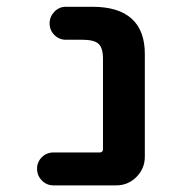

<svg xmlns="http://www.w3.org/2000/svg" viewBox="-20 -568 540 569"><path d="M138.7 -18.6Q118.2 -18.6 104 -33.2Q89.8 -47.9 89.8 -67.9Q89.8 -87.9 104 -102.1Q118.2 -116.2 138.7 -116.2H275.4Q285.2 -116.2 285.2 -126V-393.6Q285.2 -426.8 271.5 -438.5Q258.8 -450.2 223.6 -450.2H174.8Q155.3 -450.2 141.1 -464.4Q127 -478.5 127 -498.5Q127 -518.6 141.1 -533.2Q155.3 -547.9 174.8 -547.9H253.9Q331.1 -547.9 370.1 -512.7Q409.2 -477.5 409.2 -408.2V-103.5Q409.2 -68.4 384.3 -43.5Q359.4 -18.6 324.2 -18.6Z"/></svg>

Font: Rounded-X Mgen+ 1m medium
Style: Regular
Weight: 500
Designer: [Source Han Sans]
Ryoko NISHIZUKA  (kana & ideographs); Paul D. Hunt (Latin, Greek & Cyrillic); Wenlong ZHANG  (bopomofo
Version: Version 1.059.20150602